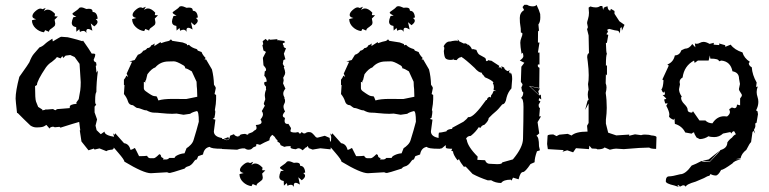

<svg xmlns="http://www.w3.org/2000/svg" viewBox="-20 -609 3150 786"><path d="M153.3 -157.2Q166 -159.2 167.5 -161.1L171.9 -160.6L197.3 -162.6Q203.1 -158.2 207.5 -157.7Q211.4 -162.1 216.1 -162.6Q220.7 -163.1 224.6 -163.1Q245.1 -165 265.6 -166.5V-171.9Q265.6 -181.6 293.5 -184.1L292.5 -189.5L302.2 -203.1L308.6 -239.3Q310.5 -253.9 310.5 -272.5L305.7 -347.7L285.6 -375.5L267.6 -383.8L248.5 -381.3L238.8 -371.6L235.4 -379.4L228 -370.1L212.9 -375.5Q208.5 -368.2 191.9 -355.5Q179.2 -348.1 168 -333Q131.3 -278.3 131.3 -261.2L123.5 -256.3Q123.5 -204.1 127.4 -193.4L136.2 -171.4L153.3 -160.6ZM415.5 9.8 387.2 -1.5 368.7 2.9Q364.7 2.9 364.7 -1L342.3 6.3L313.5 -29.8L306.6 -75.2L308.6 -75.7L304.2 -109.9L275.9 -101.6L227.5 -86.4L223.6 -89.8L204.1 -87.9Q200.2 -90.3 196.8 -90.3H195.8Q183.6 -88.4 183.1 -82.5L169.9 -97.7L160.2 -91.8Q152.3 -87.4 128.9 -87.4Q116.2 -87.4 104.5 -95.2Q77.6 -120.6 51.8 -147L49.8 -145.5Q43.9 -198.2 43.9 -205.6Q43.9 -236.3 59.1 -294.4Q99.1 -350.6 100.1 -354Q109.4 -378.4 119.1 -389.2L141.6 -415Q152.8 -418.5 162.1 -427.2Q173.8 -438.5 194.3 -450.7L196.3 -439.5Q227.5 -458.5 230.5 -458.5L257.3 -456.5Q266.1 -454.6 275.6 -452.1Q285.2 -449.7 295.7 -446.8Q306.2 -443.8 316.9 -440.4L319.8 -442.9Q346.7 -404.8 355.5 -389.6H361.8Q370.1 -389.6 370.1 -384.8Q370.1 -379.4 363.3 -363.8L365.7 -357.9L373.5 -353L374.5 -344.2L375.5 -343.3L375 -340.8L374 -341.3L372.1 -339.4L375 -311.5L380.9 -320.3Q374.5 -269.5 374.5 -232.4Q369.6 -226.6 369.6 -198.7V-193.4Q369.6 -183.1 374 -180.7L367.2 -172.4V-148.9L377.4 -120.1L371.1 -94.7L375.5 -76.2L392.6 -59.6L407.7 -70.3Q408.2 -54.7 450.7 -48.3L445.3 -1L440.4 3.4Q420.4 4.9 415.5 9.8ZM160 -476.8Q140.2 -479.5 125.5 -493.5Q110.8 -507.6 110.8 -526L127.9 -530.4Q112.6 -533.9 112.6 -542.7Q112.6 -552.4 124.9 -563.2Q137.2 -573.9 145.1 -573.9Q149.9 -573.9 153.9 -571.3L167 -576.6L159.1 -563Q167 -569.5 175.4 -569.5Q189.5 -569.5 205.3 -552.4L203.5 -542.3L216.7 -541.4L203.5 -528.2L206.2 -512.9Q206.2 -505.4 202.4 -501.6Q198.7 -497.9 194.1 -494.8Q189.5 -491.8 185.3 -488.5Q181.1 -485.2 180.2 -479L164.8 -485.6ZM334 -473.3Q329.2 -482.5 320.9 -482.5Q314.3 -482.5 307.2 -478.1L304.6 -489.6L292.7 -479L291.9 -497.9Q273.8 -500.5 273.8 -515.9Q273.8 -523.4 280 -538.3L292.7 -540.5Q276.5 -547.6 276.5 -552.8Q276.5 -554.2 280 -556.8Q300.2 -570.4 302.8 -574.6Q305.5 -578.8 312.1 -578.8Q319.5 -578.8 333.6 -572.2L343.3 -573.1Q358.7 -573.1 358.7 -563.4L359.5 -559.9Q377.5 -559.9 379.7 -532.6L371.8 -530.4Q379.3 -525.2 379.3 -519Q379.3 -510.7 365.7 -501L351.6 -513.3L358.2 -483.4Q347.2 -490.4 340.6 -490.4Q333.2 -490.4 333.2 -480.3Z M444.3 -6.8V-29.3Q447.3 -31.2 447.3 -48.3Q447.3 -49.8 443.4 -63L449.7 -57.1L451.7 -63.5L487.8 -22.9Q508.3 -20 514.2 4.4Q519.5 4.4 532.2 -3.4Q537.1 4.9 549.3 30.3Q571.8 30.3 582 28.8Q586.9 38.6 594.7 38.6H609.9Q615.7 38.6 632.3 22L638.2 25.4Q638.2 36.6 649.4 38.1L647 43.9H659.7Q667.5 43.9 672.9 37.6H694.8Q694.8 31.7 708 25.6Q721.2 19.5 735.4 18.6L743.7 -2.4Q751.5 -6.8 760.5 -16.1Q769.5 -25.4 772.5 -36.1Q775.4 -46.9 784.2 -75.2L793.9 -110.8Q793.9 -154.3 785.6 -154.3Q766.1 -149.4 758.3 -143.1L731.4 -139.2L703.1 -144Q695.8 -143.1 685.1 -143.1Q667 -143.1 638.7 -146Q623.5 -147.9 610.1 -147.9Q596.7 -147.9 580.1 -157.2Q572.8 -157.2 566.9 -159.7Q549.3 -167 541.5 -167Q538.6 -167 524.4 -178.2Q508.3 -178.7 503.9 -193.8Q499.5 -209 487.3 -224.1L489.7 -260.3L487.3 -261.7V-282.7Q494.6 -291.5 497.1 -299.3L504.4 -293.9L498.5 -307.6L520.5 -356L509.3 -357.4L531.2 -363.3L544.4 -384.8Q559.1 -389.2 566.4 -401.4Q577.1 -403.3 583 -412.1Q594.7 -412.6 599.1 -423.3Q607.4 -425.8 612.8 -431.2L611.8 -420.4L637.7 -437L638.7 -432.1Q659.2 -439.5 666.7 -440.4Q674.3 -441.4 679.7 -448.2L685.1 -441.9L728 -435.1L744.6 -428.7L746.1 -423.3L753.4 -425.8Q763.2 -414.1 784.7 -408.2Q787.6 -407.2 789.6 -401.9L805.2 -396Q809.1 -384.3 821.8 -371.6L817.4 -365.7H823.7L847.7 -324.7Q855 -295.4 856 -262.2Q863.3 -252.4 863.3 -248.5L858.4 -224.1L864.7 -220.2V-203.1Q864.7 -186 859.4 -157.2Q861.3 -157.2 861.3 -151.4Q861.3 -144 857.9 -127L851.1 -122.1L861.8 -119.1L855.5 -71.3Q855.5 -49.3 889.2 -43.9L888.7 0Q843.3 0 838.9 -7.8Q815.9 -4.4 811 23.4Q801.3 26.4 791.5 30.3L785.6 43.9Q779.8 43.9 775.4 50.3Q763.2 69.3 749 72.3Q740.7 74.2 735.8 81.1Q680.2 99.1 675.3 99.1Q669.4 99.1 664.1 96.2Q604 100.1 597.7 100.1Q567.9 100.1 489.3 52.7Q489.3 45.4 464.8 17.1ZM787.6 -212.9 786.6 -244.1Q785.2 -253.4 784.7 -274.4Q780.8 -282.2 765.1 -316.9Q747.6 -328.1 738.3 -329.6Q738.3 -338.4 728.5 -342.8Q703.1 -357.9 691.9 -357.9L670.4 -357.4Q636.7 -357.4 615.7 -333Q601.1 -328.6 583.5 -305.2L577.1 -279.3L573.2 -277.8L576.7 -272L568.8 -273.4V-248Q568.8 -241.2 576.2 -235.8Q603.5 -215.8 610.4 -215.8Q611.3 -215.8 614.3 -215.3Q617.2 -214.8 619.9 -214.8Q622.6 -214.8 628.4 -197.8Q648.4 -204.1 687 -204.1L742.2 -203.6ZM570.2 -481.7Q550.4 -484.3 535.7 -498.4Q520.9 -512.5 520.9 -530.9L538.1 -535.3Q522.7 -538.8 522.7 -547.6Q522.7 -557.3 535 -568.1Q547.3 -578.8 555.2 -578.8Q560.1 -578.8 564 -576.2L577.2 -581.5L569.3 -567.8Q577.2 -574.4 585.6 -574.4Q599.6 -574.4 615.4 -557.3L613.7 -547.2L626.9 -546.3L613.7 -533.1L616.3 -517.7Q616.3 -510.3 612.6 -506.5Q608.8 -502.8 604.2 -499.7Q599.6 -496.6 595.4 -493.3Q591.3 -490.1 590.4 -483.9L575 -490.5ZM744.2 -478.2Q739.4 -487.4 731 -487.4Q724.4 -487.4 717.4 -483L714.8 -494.4L702.9 -483.9L702 -502.8Q684 -505.4 684 -520.8Q684 -528.3 690.1 -543.2L702.9 -545.4Q686.6 -552.5 686.6 -557.7Q686.6 -559 690.1 -561.7Q710.4 -575.3 713 -579.5Q715.6 -583.7 722.2 -583.7Q729.7 -583.7 743.8 -577.1L753.4 -577.9Q768.8 -577.9 768.8 -568.3L769.7 -564.8Q787.7 -564.8 789.9 -537.5L782 -535.3Q789.5 -530 789.5 -523.9Q789.5 -515.5 775.8 -505.9L761.8 -518.2L768.4 -488.3Q757.4 -495.3 750.8 -495.3Q743.3 -495.3 743.3 -485.2Z M888.7 1 886.7 -6.3 888.2 -21 886.2 -35.6 889.2 -40H896Q901.9 -35.2 908.2 -35.2Q913.6 -35.2 918 -39.6L922.4 -53.7L937.5 -59.6Q943.4 -49.8 958 -49.8L955.6 -51.8L960 -54.2L962.9 -50.3L961.9 -54.7Q961.9 -59.6 983.4 -61Q990.2 -57.6 994.6 -57.6H995.6Q996.6 -59.6 996.6 -61.5L1013.2 -67.9L1022 -75.2Q1030.3 -78.1 1030.3 -85.4Q1030.3 -91.3 1026.9 -97.2Q1050.8 -98.6 1050.8 -109.4Q1050.8 -113.8 1046.4 -120.1Q1056.6 -131.8 1056.6 -141.1Q1056.6 -147.9 1051.8 -154.3L1064.5 -176.8Q1060.1 -179.7 1060.1 -186L1065.9 -202.6L1064 -217.3Q1064 -231.4 1069.8 -243.2L1068.8 -244.6V-252.4Q1069.3 -252.9 1069.3 -253.9Q1061.5 -260.7 1061.5 -268.1L1062.5 -272.9L1071.8 -274.9Q1071.8 -289.6 1062 -298.8L1064 -316.9Q1066.9 -317.9 1068.4 -319.3L1069.3 -326.2Q1067.4 -332 1058.6 -341.8L1056.2 -372.1L1068.8 -396.5L1058.6 -402.3L1054.2 -423.8L1057.6 -428.2L1055.2 -440.4L1067.4 -449.7L1075.7 -441.9Q1079.6 -443.8 1080.1 -449.2L1086.9 -446.3L1116.2 -448.7L1114.3 -443.4L1117.2 -444.8L1143.1 -441.4L1147.5 -436Q1140.6 -433.6 1137.7 -431.2Q1138.2 -427.2 1138.7 -424.3L1141.6 -422.9L1141.1 -418Q1144.5 -412.6 1150.9 -411.6L1142.1 -389.2L1148.4 -366.2Q1143.1 -365.2 1140.1 -362.3L1137.7 -347.2L1144.5 -335.4L1141.6 -334Q1142.1 -333.5 1142.1 -333Q1147.5 -318.8 1147.5 -311Q1147.5 -304.7 1142.1 -295.9Q1140.1 -293 1139.2 -290.5Q1141.1 -285.2 1141.1 -279.3L1138.7 -267.6Q1142.1 -259.3 1148.4 -246.1Q1139.6 -235.4 1139.6 -226.1Q1139.6 -217.8 1145 -209L1143.6 -208Q1147 -203.1 1147 -195.8Q1147 -189.5 1143.8 -184.1Q1140.6 -178.7 1140.6 -172.9Q1140.6 -163.1 1147 -152.8Q1137.7 -142.1 1137.7 -135.7Q1137.7 -129.4 1146.5 -126.5L1145 -114.3Q1145 -101.6 1156.7 -101.6L1160.6 -102.1L1171.4 -84.5L1168.9 -73.2Q1168.9 -66.4 1189.5 -66.4L1201.2 -68.4L1205.6 -61.5V-63H1210.9L1214.4 -68.4Q1218.8 -65.4 1222.7 -63H1229Q1235.8 -68.4 1244.6 -68.4Q1252.4 -68.4 1257.1 -64.7Q1261.7 -61 1265.1 -56.9Q1268.6 -52.7 1271.7 -49.1Q1274.9 -45.4 1279.8 -45.4L1291 -48.3L1309.6 -53.2L1329.6 -44.4Q1329.6 -31.7 1335 -23.4L1333.5 2.4L1291.5 -2L1259.8 3.4L1243.2 -2.9Q1243.2 -8.3 1236.8 -11.2V-6.3H1232.9L1218.8 6.3Q1209.5 -2 1202.1 -2Q1197.8 -2 1190.9 2Q1169.4 0 1169.4 -5.4L1170.4 -10.3L1166 -10.7Q1150.9 -10.7 1144 -7.8L1128.9 -14.6L1125.5 -22.9Q1121.1 -27.8 1115.7 -27.8L1117.2 -32.2L1107.9 -43L1105 -48.3L1095.2 -57.1Q1083 -48.8 1083 -34.7L1063 -25.9L1044.4 -16.1L1033.2 -19Q1030.8 -19 1028.8 -18.1V-10.7Q1023.9 -9.3 1017.1 -5.9Q1014.2 -2.9 1010.7 0Q1005.9 3.9 998 3.9Q989.3 3.9 982.4 -1.5H971.7Q961.4 -0.5 950.7 3.9ZM907.7 -36.6Q899.9 -38.1 897 -41.5Q905.8 -43.5 912.1 -46.9Q917 -46.9 917.5 -42.5Q914.6 -36.6 907.7 -36.6ZM1009.6 153.1Q989.8 150.4 975.1 136.4Q960.4 122.3 960.4 103.8L977.5 99.4Q962.2 95.9 962.2 87.1Q962.2 77.5 974.5 66.7Q986.8 55.9 994.7 55.9Q999.5 55.9 1003.5 58.6L1016.7 53.3L1008.7 66.9Q1016.7 60.3 1025 60.3Q1039.1 60.3 1054.9 77.5L1053.1 87.6L1066.3 88.5L1053.1 101.6L1055.8 117Q1055.8 124.5 1052 128.2Q1048.3 132 1043.7 135Q1039.1 138.1 1034.9 141.4Q1030.7 144.7 1029.8 150.9L1014.5 144.3ZM1183.7 156.6Q1178.8 147.4 1170.5 147.4Q1163.9 147.4 1156.8 151.7L1154.2 140.3L1142.3 150.9L1141.5 132Q1123.4 129.3 1123.4 114Q1123.4 106.5 1129.6 91.5L1142.3 89.3Q1126.1 82.3 1126.1 77Q1126.1 75.7 1129.6 73.1Q1149.8 59.5 1152.4 55.3Q1155.1 51.1 1161.7 51.1Q1169.1 51.1 1183.2 57.7L1192.9 56.8Q1208.3 56.8 1208.3 66.5L1209.1 70Q1227.2 70 1229.4 97.3L1221.4 99.4Q1228.9 104.7 1228.9 110.9Q1228.9 119.2 1215.3 128.9L1201.2 116.6L1207.8 146.5Q1196.8 139.4 1190.2 139.4Q1182.8 139.4 1182.8 149.5Z M1333 -6.8V-29.3Q1335.9 -31.2 1335.9 -48.3Q1335.9 -49.8 1332 -63L1338.4 -57.1L1340.3 -63.5L1376.5 -22.9Q1397 -20 1402.8 4.4Q1408.2 4.4 1420.9 -3.4Q1425.8 4.9 1438 30.3Q1460.4 30.3 1470.7 28.8Q1475.6 38.6 1483.4 38.6H1498.5Q1504.4 38.6 1521 22L1526.9 25.4Q1526.9 36.6 1538.1 38.1L1535.6 43.9H1548.3Q1556.2 43.9 1561.5 37.6H1583.5Q1583.5 31.7 1596.7 25.6Q1609.9 19.5 1624 18.6L1632.3 -2.4Q1640.1 -6.8 1649.2 -16.1Q1658.2 -25.4 1661.1 -36.1Q1664.1 -46.9 1672.9 -75.2L1682.6 -110.8Q1682.6 -154.3 1674.3 -154.3Q1654.8 -149.4 1647 -143.1L1620.1 -139.2L1591.8 -144Q1584.5 -143.1 1573.7 -143.1Q1555.7 -143.1 1527.3 -146Q1512.2 -147.9 1498.8 -147.9Q1485.4 -147.9 1468.8 -157.2Q1461.4 -157.2 1455.6 -159.7Q1438 -167 1430.2 -167Q1427.2 -167 1413.1 -178.2Q1397 -178.7 1392.6 -193.8Q1388.2 -209 1376 -224.1L1378.4 -260.3L1376 -261.7V-282.7Q1383.3 -291.5 1385.7 -299.3L1393.1 -293.9L1387.2 -307.6L1409.2 -356L1397.9 -357.4L1419.9 -363.3L1433.1 -384.8Q1447.8 -389.2 1455.1 -401.4Q1465.8 -403.3 1471.7 -412.1Q1483.4 -412.6 1487.8 -423.3Q1496.1 -425.8 1501.5 -431.2L1500.5 -420.4L1526.4 -437L1527.3 -432.1Q1547.9 -439.5 1555.4 -440.4Q1563 -441.4 1568.4 -448.2L1573.7 -441.9L1616.7 -435.1L1633.3 -428.7L1634.8 -423.3L1642.1 -425.8Q1651.9 -414.1 1673.3 -408.2Q1676.3 -407.2 1678.2 -401.9L1693.8 -396Q1697.8 -384.3 1710.4 -371.6L1706.1 -365.7H1712.4L1736.3 -324.7Q1743.7 -295.4 1744.6 -262.2Q1752 -252.4 1752 -248.5L1747.1 -224.1L1753.4 -220.2V-203.1Q1753.4 -186 1748 -157.2Q1750 -157.2 1750 -151.4Q1750 -144 1746.6 -127L1739.7 -122.1L1750.5 -119.1L1744.1 -71.3Q1744.1 -49.3 1777.8 -43.9L1777.3 0Q1731.9 0 1727.5 -7.8Q1704.6 -4.4 1699.7 23.4Q1689.9 26.4 1680.2 30.3L1674.3 43.9Q1668.5 43.9 1664.1 50.3Q1651.9 69.3 1637.7 72.3Q1629.4 74.2 1624.5 81.1Q1568.8 99.1 1564 99.1Q1558.1 99.1 1552.7 96.2Q1492.7 100.1 1486.3 100.1Q1456.5 100.1 1377.9 52.7Q1377.9 45.4 1353.5 17.1ZM1676.3 -212.9 1675.3 -244.1Q1673.8 -253.4 1673.3 -274.4Q1669.4 -282.2 1653.8 -316.9Q1636.2 -328.1 1627 -329.6Q1627 -338.4 1617.2 -342.8Q1591.8 -357.9 1580.6 -357.9L1559.1 -357.4Q1525.4 -357.4 1504.4 -333Q1489.7 -328.6 1472.2 -305.2L1465.8 -279.3L1461.9 -277.8L1465.3 -272L1457.5 -273.4V-248Q1457.5 -241.2 1464.8 -235.8Q1492.2 -215.8 1499 -215.8Q1500 -215.8 1502.9 -215.3Q1505.9 -214.8 1508.5 -214.8Q1511.2 -214.8 1517.1 -197.8Q1537.1 -204.1 1575.7 -204.1L1630.9 -203.6ZM1458.8 -481.7Q1439.1 -484.3 1424.3 -498.4Q1409.6 -512.5 1409.6 -530.9L1426.8 -535.3Q1411.4 -538.8 1411.4 -547.6Q1411.4 -557.3 1423.7 -568.1Q1436 -578.8 1443.9 -578.8Q1448.7 -578.8 1452.7 -576.2L1465.9 -581.5L1458 -567.8Q1465.9 -574.4 1474.2 -574.4Q1488.3 -574.4 1504.1 -557.3L1502.3 -547.2L1515.5 -546.3L1502.3 -533.1L1505 -517.7Q1505 -510.3 1501.2 -506.5Q1497.5 -502.8 1492.9 -499.7Q1488.3 -496.6 1484.1 -493.3Q1479.9 -490.1 1479.1 -483.9L1463.7 -490.5ZM1632.9 -478.2Q1628 -487.4 1619.7 -487.4Q1613.1 -487.4 1606.1 -483L1603.4 -494.4L1591.6 -483.9L1590.7 -502.8Q1572.7 -505.4 1572.7 -520.8Q1572.7 -528.3 1578.8 -543.2L1591.6 -545.4Q1575.3 -552.5 1575.3 -557.7Q1575.3 -559 1578.8 -561.7Q1599 -575.3 1601.7 -579.5Q1604.3 -583.7 1610.9 -583.7Q1618.4 -583.7 1632.4 -577.1L1642.1 -577.9Q1657.5 -577.9 1657.5 -568.3L1658.4 -564.8Q1676.4 -564.8 1678.6 -537.5L1670.7 -535.3Q1678.1 -530 1678.1 -523.9Q1678.1 -515.5 1664.5 -505.9L1650.4 -518.2L1657 -488.3Q1646.1 -495.3 1639.5 -495.3Q1632 -495.3 1632 -485.2Z M1776.9 0.5Q1776.9 -44.9 1775.4 -46.9Q1775.4 -63.5 1776.9 -65.9Q1784.7 -65.9 1807.6 -71.3Q1809.6 -79.6 1831.1 -81.5L1831.5 -85.9L1877.4 -110.8Q1891.6 -121.6 1896 -129.4H1899.9Q1920.4 -129.4 1969.7 -199.2L1973.1 -199.7Q1974.6 -210.9 1986.3 -212.9V-209.5Q1990.7 -210.4 1990.7 -219.7Q1995.6 -222.2 2001 -237.3L2012.2 -235.8L2000.5 -241.2L2002 -252Q2002 -261.2 1997.6 -267.6L2000 -272Q1992.2 -281.7 1965.3 -292.5Q1957.5 -303.7 1954.6 -305.2L1951.7 -311.5Q1939.5 -311.5 1922.4 -331.5Q1884.8 -366.7 1868.2 -376.5L1866.2 -374.5Q1858.4 -374.5 1849.1 -362.8L1836.4 -364.3L1836.9 -370.1L1834.5 -365.2Q1829.1 -363.8 1824.7 -363.8Q1812 -363.8 1805.2 -368.9Q1798.3 -374 1796.9 -400.4Q1798.8 -407.2 1798.8 -411.6Q1798.8 -417.5 1795.9 -419.4Q1806.2 -439 1819.8 -439Q1826.2 -439 1830.6 -440.9Q1842.8 -442.9 1848.6 -442.9L1854.5 -440.4L1853 -447.3L1856.4 -445.3L1859.9 -439.9L1879.9 -430.2L1882.8 -432.1Q1885.3 -432.1 1894 -427.7V-422.4L1896 -426.8Q1908.7 -418.5 1912.6 -405.3L1914.1 -408.7L1930.2 -404.8Q1936 -388.2 1942.9 -384.8Q1947.3 -382.3 1952.4 -379.6Q1957.5 -377 1963.4 -373.5Q1969.2 -370.1 1969.2 -364.3V-360.8L1973.1 -358.4L1981 -363.3Q1982.9 -360.4 1991.7 -360.4L2023.9 -339.4L2021.5 -331.1Q2023.9 -331.1 2026.4 -335L2034.7 -327.1L2032.2 -337.9L2043.9 -332.5Q2043.9 -325.2 2057.6 -317.9L2067.4 -321.3L2063.5 -315.4L2069.3 -305.7V-312Q2076.7 -308.6 2076.7 -285.2L2073.7 -247.1Q2059.6 -231.9 2053.7 -209.5Q2049.8 -183.1 2036.1 -181.6Q2018.1 -159.2 2007.8 -151.1Q1997.6 -143.1 1980.5 -125.5Q1980.5 -114.3 1962.9 -98.1Q1952.1 -96.2 1946.8 -85.4L1939.9 -88.4Q1927.2 -68.4 1907.2 -52.7Q1892.1 -52.7 1887.2 -39.1L1890.6 -38.6Q1893.1 -10.3 1935.5 32.2L1934.1 45.4L1965.8 46.9Q1971.2 61.5 1984.4 61.5L2015.6 63Q2036.1 63 2036.1 55.7L2079.6 43.5Q2121.1 -5.9 2121.1 -41.5Q2123 -119.6 2123 -171.4Q2123 -207 2112.3 -207.5Q2122.1 -215.3 2122.1 -231Q2116.7 -231.4 2114.3 -251.5Q2119.1 -258.3 2119.1 -264.2L2112.3 -273.9L2114.3 -335.9L2126.5 -352.1L2107.9 -361.3Q2122.6 -371.1 2122.6 -379.4L2120.6 -393.1L2115.2 -388.7Q2109.9 -419.4 2109.9 -434.1Q2109.9 -443.8 2114.3 -454.3Q2118.7 -464.8 2118.7 -470.2Q2118.7 -475.6 2112.3 -475.6Q2112.3 -495.1 2110.1 -504.6Q2107.9 -514.2 2107.9 -535.6Q2107.9 -557.1 2125.5 -567.9L2119.1 -580.1L2126.5 -589.4H2137.7Q2147.5 -583 2160.6 -583Q2172.9 -583 2176.3 -589.4Q2187 -567.9 2191.4 -551.8L2191.9 -537.6Q2191.9 -519 2184.1 -508.8L2186.5 -483.9L2182.6 -480.5L2182.1 -434.6L2188.5 -435.1L2182.1 -393.6L2188.5 -394V-344.7L2182.1 -345.2L2181.6 -339.8Q2181.6 -334 2188.5 -331.5L2187.5 -249L2146 -257.3L2187.5 -218.3L2193.8 -221.7L2195.8 -202.1L2187.5 -207.5L2185.1 -198.2L2192.4 -193.8L2185.1 -180.7Q2185.1 -167 2190.4 -167L2187.5 -132.3L2194.8 -132.8L2180.7 -108.9L2187.5 -63L2175.8 -52.7Q2186.5 -49.8 2186.5 -10.3L2190.4 6.3L2178.2 10.3Q2168.5 37.1 2168.5 55.2L2151.9 62.5Q2129.9 95.2 2121.1 95.2Q2109.9 95.2 2103 125L2080.1 118.2L2074.2 130.4L2071.3 126.5Q2041 126.5 2031.7 140.1Q2008.3 140.1 1990.7 128.9L1977.1 129.4Q1941.9 117.7 1914.6 103L1886.2 72.8L1878.9 73.7Q1865.7 57.6 1858.9 42.5L1853 47.4Q1834.5 23.4 1834.5 10.3L1827.6 8.8L1831.1 0Q1808.6 0 1805.2 -3.9L1804.7 -15.1L1789.1 -2ZM2183.6 -235.4 2187.5 -219.7 2149.9 -255.4 2190.4 -246.6Z M2222.7 1.5 2219.7 -19.5 2221.7 -53.7Q2222.7 -58.6 2245.1 -58.6L2258.3 -51.8L2269.5 -57.6L2304.2 -61L2319.8 -54.2Q2337.4 -70.3 2385.3 -70.3L2383.3 -94.2L2389.6 -105.5V-185.5L2375.5 -159.2L2385.3 -196.8L2389.6 -200.7Q2386.2 -211.4 2386.2 -222.2Q2386.2 -232.9 2389.6 -242.2L2387.2 -264.6Q2390.1 -277.3 2390.1 -301.3Q2390.1 -324.7 2386.2 -356L2383.8 -374.5Q2383.8 -388.7 2391.1 -391.6L2389.6 -463.9L2383.3 -489.3L2386.7 -497.6L2383.3 -514.6Q2383.3 -519 2387.2 -531.2Q2391.1 -543.5 2391.1 -556.6L2389.6 -577.6L2396.5 -582.5Q2409.2 -578.6 2418.5 -578.6Q2430.2 -578.6 2437 -584.5H2445.8L2449.2 -568.4L2451.7 -577.6Q2461.4 -583 2467.3 -583Q2467.3 -568.4 2478 -564.9L2481 -572.8L2495.6 -564V-552.7L2515.6 -522L2536.6 -507.3L2525.9 -483.4L2524.9 -498L2519.5 -494.1L2517.6 -471.7Q2513.7 -483.4 2506.8 -483.4Q2500.5 -483.4 2474.1 -490.7L2466.3 -487.8Q2466.3 -480 2469.7 -480L2462.4 -468.8L2470.2 -466.3L2464.4 -433.1L2460.4 -433.6Q2461.4 -389.2 2464.8 -389.2Q2460.4 -383.8 2460.4 -339.8L2464.8 -341.8V-300.3L2460.4 -305.2L2459.5 -268.1Q2462.9 -259.8 2462.9 -251Q2462.9 -241.2 2459.5 -228.5Q2463.9 -200.7 2463.9 -167.5Q2463.9 -146.5 2460.4 -119.1V-103L2469.7 -65.9L2502.9 -54.7Q2511.7 -54.7 2556.2 -58.1L2555.2 -53.2L2579.6 -59.1L2604.5 -55.7Q2611.3 -58.1 2618.7 -58.1Q2636.7 -58.1 2646 -54.7Q2666.5 -53.2 2667.5 -47.9L2666 0.5Q2644 0.5 2637.7 -4.9Q2606 -4.9 2533.7 1.5L2502 -0.5Q2493.7 -0.5 2476.6 3.9L2455.1 -5.4Q2448.7 2.4 2425.3 2.4Q2425.3 -1 2402.8 -1L2392.6 -12.7L2391.1 1.5L2337.9 -2.4L2326.2 14.6L2302.2 6.3L2282.7 12.2L2287.6 5.4Z M2896.5 -104.1Q2915 -133.1 2944.3 -133.1L2956.5 -132.2Q2968.3 -141 2968.3 -151.1L2965.3 -162.1L2976.1 -169.1L2986.3 -166Q2996.6 -166 2997.1 -181L3009.8 -177.9V-206Q3017.1 -213.9 3017.1 -220.1Q3017.1 -222.3 3011 -231.1Q3004.9 -239.8 3004.9 -244.2L3009.3 -265.3L3005.4 -287.3Q3005.4 -312.4 2978.5 -317.2Q2970.7 -357.2 2933.1 -361.1L2923.3 -358.1Q2923.3 -369.1 2887.7 -369.1L2886.2 -382.2L2880.9 -361.1H2836.9L2823.7 -351.5L2821.3 -361.1Q2780.8 -339.6 2774.4 -291.7Q2762.2 -285.1 2762.2 -272.8L2763.7 -263.6L2759.8 -243.8Q2759.8 -229.7 2771 -213.5L2768.1 -209.5Q2768.1 -196.3 2781.5 -182.9Q2794.9 -169.5 2794.9 -160.7Q2794.9 -148 2813 -148L2816.9 -153.7L2843.3 -115.9H2867.7Q2877.9 -104.9 2896.5 -104.1ZM2759.3 156.5 2740.7 150.4Q2705.6 142.5 2705.6 133.3Q2705.6 113 2719 113Q2732.4 113 2764.6 104.3Q2786.1 104.3 2811.5 68.7Q2826.7 63.4 2851.6 50.2Q2855.5 53.3 2884.8 54.6Q2924.8 13.7 2929.2 5.4Q2957.5 -2.5 2957.5 -25.8Q2964.8 -37.3 2976.6 -45.6Q2985.4 -57.5 2992.7 -59.2L2985.4 -72Q2978.5 -72 2973.6 -62.3L2970.2 -68.5L2939.9 -62.3Q2924.3 -47.8 2903.8 -47.8Q2888.7 -47.8 2880.4 -51.3Q2864.7 -40.3 2844.7 -39.5L2831.5 -46Q2822.3 -59.7 2821.3 -67.1Q2816.4 -67.1 2811.5 -61.9L2785.2 -66.7Q2772.5 -93.1 2742.7 -101.9L2741.2 -123.8L2737.3 -118.6Q2723.6 -123.8 2718.8 -131.7L2720.2 -140.1Q2720.2 -152.4 2707.5 -176.1L2713.4 -185.8L2703.1 -185.4L2698.7 -201.6Q2707.5 -203.4 2707.5 -205.6L2692.4 -220.5L2696.8 -220.1Q2702.1 -220.1 2702.1 -225.8L2699.7 -235.5Q2698.2 -230.2 2695.8 -230.2Q2692.4 -230.2 2687.5 -242.9Q2694.3 -248.6 2696.3 -280.3L2691.4 -283.4L2717.8 -340.5L2711.9 -344.9Q2736.8 -354.5 2742.7 -382.2Q2762.2 -382.7 2769.5 -403.3L2784.2 -409.9Q2801.8 -409.9 2814 -428.8L2826.7 -415.2L2824.7 -431L2832 -429.7Q2838.4 -429.7 2845.5 -433.7Q2852.5 -437.6 2860.4 -437.6Q2870.6 -437.6 2884.8 -429.3L2902.3 -433.7L2901.4 -426.2L2924.8 -424.4L2923.8 -431L2948.7 -424L2949.2 -417.4L2971.2 -426.2Q2987.3 -404.6 3019.5 -394.5Q3025.9 -371.2 3049.8 -355.9L3045.4 -350.6Q3045.4 -340 3057.6 -333.5Q3059.6 -302.3 3077.6 -271.1L3075.2 -253L3082 -254.8Q3077.6 -242.9 3077.6 -232.4Q3077.6 -222.3 3081.1 -212.2Q3084.5 -202.1 3084.5 -191.9Q3084.5 -174.8 3075.2 -157.2L3081.1 -153.3L3083 -141.4L3077.1 -106.3Q3073.7 -106.3 3071.8 -102.7L3072.3 -93.5Q3072.3 -87.4 3066.4 -77.2L3071.8 -61.9L3064 -73.3L3060.5 -68L3054.7 -27.1Q3049.8 -24.5 3035.2 4.5Q3015.6 19.4 3011.7 39.2L2991.7 42.3L3013.2 43.2Q2985.8 48.9 2978 60.3Q2941.4 86.7 2932.1 86.7Q2919.9 109.5 2910.2 109.5Q2897.5 109.1 2888.7 103.4L2883.8 110.8Q2877 110.8 2861.8 120.1L2827.6 134.6Q2789.1 145.6 2787.6 155.2L2782.2 150.4Q2778.8 150.4 2776.4 149.1L2763.2 155.2L2758.8 149.1L2752.9 150.4ZM2884.8 52.8 2856 49.3 2881.3 43.6 2925.8 8Z"/></svg>

Font: Truetypewriter PolyglOTT
Style: Regular
Weight: 400
Designer: Sergey Beatoff a.k.a. Sam_T
Version: Version 3.76